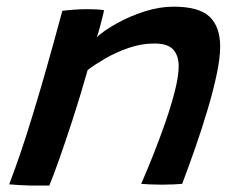

<svg xmlns="http://www.w3.org/2000/svg" viewBox="-20 -550 705 576"><path d="M128 6.5Q116.5 6.5 100.2 6.5Q84 6.5 67.5 6.5Q53 6 34.5 5Q16 4 7.5 3Q23.5 -38.5 40.8 -89Q58 -139.5 77.2 -202.2Q96.5 -265 118.8 -343Q141 -421 167 -517.5Q182 -519.5 202.2 -521Q222.5 -522.5 243 -522.5Q256.5 -522.5 269.8 -521.8Q283 -521 292 -519.5Q291.5 -514.5 287.5 -499Q283.5 -483.5 279 -466.5Q274.5 -449.5 270.5 -438.5Q291.5 -458 329.8 -479.5Q368 -501 413.2 -515.5Q458.5 -530 500.5 -530Q577 -530 608.8 -499.8Q640.5 -469.5 640.5 -410.5Q640.5 -376 630 -326.5Q619.5 -277 602.5 -220Q585.5 -163 565.5 -105.8Q545.5 -48.5 526.5 1.5Q518 2.5 501.2 3.2Q484.5 4 466 4Q446.5 4 429.5 3.2Q412.5 2.5 403.5 1.5Q420.5 -37 439.8 -85.5Q459 -134 476.5 -184.2Q494 -234.5 505 -278.5Q516 -322.5 516 -351Q516 -383.5 499.5 -401.5Q483 -419.5 443.5 -419.5Q404 -419.5 365.8 -406.2Q327.5 -393 295.8 -374.5Q264 -356 243 -340Q219.5 -257.5 197.2 -189.2Q175 -121 157.2 -71Q139.5 -21 128 6.5Z"/></svg>

Font: Grandstander Thin Medium
Style: Italic
Weight: 500
Italic angle: -15°
Version: Version 1.200